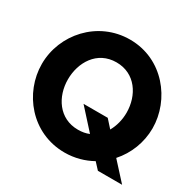

<svg xmlns="http://www.w3.org/2000/svg" viewBox="-156 -884 1072 1058"><g transform="rotate(30 379.5 -355.0)"><path d="M589 0H743L641 -112C699 -177 733 -263 733 -353C733 -533 593 -715 382 -715C177 -715 27 -544 27 -356C27 -173 168 5 379 5C443 5 502 -12 552 -40ZM380 -141C259 -141 194 -245 194 -354C194 -461 256 -569 380 -569C500 -569 566 -466 566 -356C566 -312 555 -268 534 -231L490 -280H336L450 -154C429 -145 406 -141 380 -141Z"/></g></svg>

Font: Raleway
Style: ExtraBold
Weight: 800
Designer: Matt McInerney, Pablo Impallari, Rodrigo Fuenzalida
Foundry: Matt McInerney, Pablo Impallari, Rodrigo Fuenzalida
Version: Version 3.000